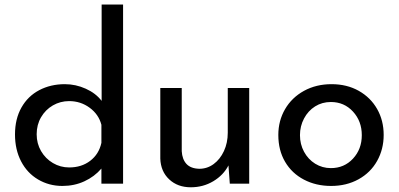

<svg xmlns="http://www.w3.org/2000/svg" viewBox="-20 -795 1725 831"><path d="M512.7 -775.4V0H418.9V-65.4Q388.7 -30.3 345.2 -10.3Q301.8 9.8 250 9.8Q192.4 9.8 145 -18.1Q97.7 -45.9 71.3 -96.7Q44.9 -147.5 44.9 -212.9Q44.9 -280.3 72.8 -329.6Q100.6 -378.9 149.9 -404.8Q199.2 -430.7 260.7 -430.7Q307.6 -430.7 351.1 -411.1Q394.5 -391.6 419.9 -358.4V-775.4ZM418.9 -176.8V-254.9Q407.2 -299.8 368.2 -328.6Q329.1 -357.4 279.3 -357.4Q241.2 -357.4 209 -338.9Q176.8 -320.3 157.7 -287.6Q138.7 -254.9 138.7 -213.9Q138.7 -173.8 157.7 -141.1Q176.8 -108.4 209 -89.4Q241.2 -70.3 279.3 -70.3Q333 -70.3 370.6 -99.1Q408.2 -127.9 418.9 -176.8Z M1058.6 -414.1V0H974.6L968.8 -79.1Q947.3 -37.1 903.3 -10.7Q859.4 15.6 805.7 15.6Q749 15.6 712.4 -18.6Q675.8 -52.7 673.8 -108.4V-414.1H766.6V-140.6Q768.6 -105.5 787.1 -85.4Q805.7 -65.4 842.8 -64.5Q877 -64.5 904.8 -85Q932.6 -105.5 949.2 -141.1Q965.8 -176.8 965.8 -220.7V-414.1Z M1415 -430.7Q1481.4 -430.7 1532.7 -401.9Q1584 -373 1612.3 -323.2Q1640.6 -273.4 1640.6 -210.9Q1640.6 -149.4 1612.3 -98.6Q1584 -47.9 1531.7 -19Q1479.5 9.8 1413.1 9.8Q1347.7 9.8 1295.4 -17.6Q1243.2 -44.9 1213.9 -94.7Q1184.6 -144.5 1184.6 -210.9Q1184.6 -272.5 1213.9 -322.8Q1243.2 -373 1295.9 -401.9Q1348.6 -430.7 1415 -430.7ZM1412.1 -67.4Q1469.7 -67.4 1507.8 -108.4Q1545.9 -149.4 1545.9 -210Q1545.9 -270.5 1507.8 -312Q1469.7 -353.5 1412.1 -353.5Q1374 -353.5 1343.8 -334.5Q1313.5 -315.4 1295.9 -282.2Q1278.3 -249 1278.3 -210Q1278.3 -170.9 1295.9 -138.2Q1313.5 -105.5 1344.2 -86.4Q1375 -67.4 1412.1 -67.4Z"/></svg>

Font: Josefin Sans CFJ
Style: Regular
Weight: 400
Designer: Santiago Orozco
Foundry: Typemade
Version: Version 2.000